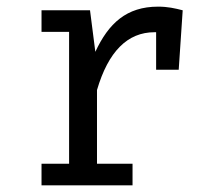

<svg xmlns="http://www.w3.org/2000/svg" viewBox="-20 -558 640 578"><path d="M456 -538C361 -538 307 -488 267 -402L251 -527H105V-462H188V-65H105V0H379V-65H272V-287C306 -403 364 -461 445 -461H450V-348H518L530 -527C507 -533 485 -538 456 -538Z"/></svg>

Font: FiraMono Nerd Font
Style: Regular
Weight: 400
Designer: Carrois Corporate & Edenspiekermann AG
Foundry: Carrois Corporate GbR & Edenspiekermann AG
Version: Version 003.206;Nerd Fonts 3.3.0